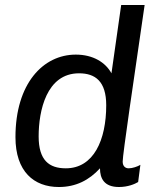

<svg xmlns="http://www.w3.org/2000/svg" viewBox="-20 -740 652 770"><path d="M560 -720H466L427 -446C403 -490 353 -521 284 -521C153 -521 42 -405 42 -190C42 -52 116 10 216 10C285 10 338 -18 381 -65C381 -24 398 10 457 10C493 10 521 -2 534 -10L543 -79C532 -72 511 -65 496 -65C483 -65 472 -73 472 -92C472 -121 517 -424 560 -720ZM297 -446C362 -446 406 -414 406 -318C406 -179 356 -65 244 -65C177 -65 135 -97 135 -193C135 -295 166 -446 297 -446Z"/></svg>

Font: Chivo
Style: Italic
Weight: 400
Italic angle: -8°
Designer: Hector Gatti
Foundry: Omnibus-Type
Version: Version 1.003;PS 001.003;hotconv 1.0.70;makeotf.lib2.5.58329